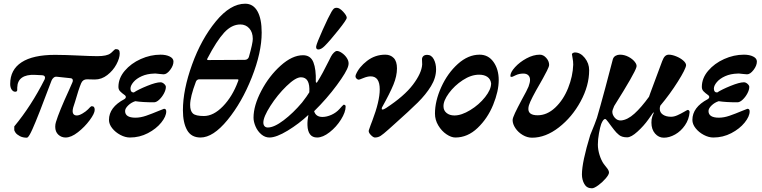

<svg xmlns="http://www.w3.org/2000/svg" viewBox="-20 -728 4114 1036"><path d="M57 -30V-46Q149 -157 221 -300L223 -308Q223 -321 208 -322L168 -324Q123 -326 98.5 -309Q74 -292 73 -255V-253V-243Q73 -233 62 -233Q51 -233 43 -244.5Q35 -256 35 -275Q35 -352 96.5 -392Q158 -432 277 -432Q308 -432 337 -431Q366 -430 388 -429Q472 -425 505 -425Q557 -425 576 -440Q582 -444 591 -453.5Q600 -463 605 -463Q616 -463 621 -458Q626 -453 626 -440Q626 -414 608 -380.5Q590 -347 559 -323Q528 -299 492 -299L449 -300Q427 -300 418 -279Q404 -246 385 -179L375 -148Q372 -136 372 -129Q372 -105 395 -105Q407 -105 425 -115.5Q443 -126 455 -138Q460 -144 465.5 -149Q471 -154 474 -155Q483 -155 487 -150.5Q491 -146 491 -135Q491 -116 464 -79.5Q437 -43 400.5 -14.5Q364 14 334 14Q311 14 294.5 -1.5Q278 -17 278 -44Q278 -58 282 -70Q299 -126 352 -241L370 -282Q373 -288 373 -293Q373 -305 361 -306L286 -314Q277 -315 269.5 -309Q262 -303 258 -293Q184 -95 155 -31Q153 -26 146.5 -13Q140 0 134.5 7.5Q129 15 125 15Q103 15 87 6.5Q71 -2 63.5 -12.5Q56 -23 57 -30Z M568 -81Q568 -149 651 -193Q659 -198 659 -205Q659 -210 654 -214Q637 -226 628 -235.5Q619 -245 619 -259Q619 -306 653 -346Q687 -386 739.5 -409.5Q792 -433 846 -433Q876 -433 896 -423Q916 -413 916 -396Q916 -374 898 -350.5Q880 -327 863 -327Q856 -327 840 -329Q836 -329 826.5 -330.5Q817 -332 812 -331Q774 -330 745 -317Q716 -304 700 -285Q684 -266 684 -250Q684 -229 702 -229Q726 -245 774 -264.5Q822 -284 846 -284Q856 -284 865.5 -275.5Q875 -267 875 -259Q875 -243 864.5 -223.5Q854 -204 839 -190Q824 -176 811 -176Q748 -176 710 -182Q688 -175 671.5 -159Q655 -143 655 -129Q655 -93 711 -93Q738 -93 768.5 -103.5Q799 -114 837 -130Q863 -141 865 -141Q877 -141 877 -127Q877 -100 850 -66.5Q823 -33 778 -9.5Q733 14 681 14Q656 14 629.5 0Q603 -14 585.5 -36Q568 -58 568 -81Z M967 -133Q967 -243 1016.5 -380Q1066 -517 1144.5 -612.5Q1223 -708 1303 -708Q1346 -708 1369 -667.5Q1392 -627 1392 -552Q1392 -445 1338.5 -310Q1285 -175 1207.5 -80.5Q1130 14 1062 14Q1012 14 989.5 -26Q967 -66 967 -133ZM1301 -405Q1309 -405 1315 -409.5Q1321 -414 1323 -421Q1344 -495 1344 -518Q1344 -554 1325 -575Q1306 -596 1277 -596Q1230 -596 1189.5 -552Q1149 -508 1099 -412Q1096 -408 1098 -406Q1100 -404 1104 -404ZM1264 -288Q1267 -295 1266.5 -297.5Q1266 -300 1260 -300H1054Q1049 -300 1044 -296.5Q1039 -293 1037 -287Q1006 -205 1006 -162Q1006 -129 1021 -115.5Q1036 -102 1080 -102Q1132 -102 1183 -154.5Q1234 -207 1264 -288Z M1348 -93Q1348 -158 1390 -238Q1432 -318 1494.5 -374Q1557 -430 1615 -430Q1656 -430 1671 -392Q1686 -354 1684 -288Q1684 -283 1687 -282Q1690 -281 1693 -287Q1720 -330 1755 -401L1766 -423Q1773 -436 1782 -444.5Q1791 -453 1798 -453Q1809 -453 1824.5 -442.5Q1840 -432 1850.5 -416.5Q1861 -401 1861 -386Q1861 -380 1859 -372Q1851 -341 1797.5 -268.5Q1744 -196 1675 -128Q1684 -97 1720 -97Q1743 -97 1768.5 -108.5Q1794 -120 1812 -140Q1817 -146 1825 -154.5Q1833 -163 1834 -163Q1845 -163 1845 -153Q1845 -123 1820 -83Q1795 -43 1758.5 -14.5Q1722 14 1691 14Q1666 14 1653 -3Q1640 -20 1639 -52Q1638 -76 1644 -108Q1593 -60 1532 -23Q1471 14 1434 14Q1410 14 1390 -3Q1370 -20 1359 -45.5Q1348 -71 1348 -93ZM1610 -175Q1638 -211 1649 -230Q1654 -311 1604 -311Q1575 -311 1526 -263.5Q1477 -216 1439 -156.5Q1401 -97 1401 -67Q1401 -54 1407.5 -47Q1414 -40 1425 -40Q1459 -40 1510.5 -79Q1562 -118 1610 -175ZM1686 -478Q1689 -495 1721 -566.5Q1753 -638 1769 -665Q1777 -678 1782 -682Q1787 -686 1797 -686Q1812 -686 1831.5 -665Q1851 -644 1851 -632Q1851 -622 1805.5 -565Q1760 -508 1732 -480Q1713 -461 1698 -461Q1684 -461 1686 -478Z M1970 -25Q1974 -38 1980 -53.5Q1986 -69 1989 -77Q2029 -182 2029 -246Q2029 -316 1980 -316Q1963 -316 1941 -307Q1919 -298 1916 -298Q1910 -298 1904 -303.5Q1898 -309 1898 -317Q1898 -319 1900 -325Q1917 -366 1960.5 -399.5Q2004 -433 2059 -433Q2087 -433 2104.5 -415Q2122 -397 2122 -359Q2122 -318 2103 -271.5Q2084 -225 2041 -148Q2038 -137 2043 -137Q2051 -137 2063 -145Q2161 -209 2208 -271Q2255 -333 2258 -380L2257 -408Q2257 -418 2264 -425Q2271 -432 2285 -432Q2308 -432 2320.5 -408.5Q2333 -385 2333 -354Q2333 -308 2305.5 -263Q2278 -218 2234 -174.5Q2190 -131 2107 -57L2078 -31Q2048 -4 2034 5Q2020 14 2003 14Q1994 14 1980.5 0Q1967 -14 1970 -25Z M2327 -115Q2327 -183 2361 -258Q2395 -333 2450.5 -383Q2506 -433 2568 -433Q2615 -433 2643 -393.5Q2671 -354 2671 -296Q2671 -236 2641 -162.5Q2611 -89 2557 -37.5Q2503 14 2437 14Q2415 14 2389 -3.5Q2363 -21 2345 -51Q2327 -81 2327 -115ZM2630 -278Q2627 -301 2610 -313Q2593 -325 2565 -325Q2522 -325 2477 -295.5Q2432 -266 2402 -225Q2372 -184 2373 -154Q2373 -132 2389.5 -118.5Q2406 -105 2432 -105Q2470 -105 2517.5 -134Q2565 -163 2597.5 -204Q2630 -245 2630 -278Z M2746 -80Q2746 -91 2759 -118.5Q2772 -146 2796 -191Q2824 -241 2832 -261Q2840 -283 2840 -297Q2840 -313 2830.5 -322Q2821 -331 2804 -331Q2781 -331 2762.5 -322Q2744 -313 2742 -313Q2737 -313 2735.5 -314Q2734 -315 2734 -319Q2734 -338 2759 -365.5Q2784 -393 2821 -413Q2858 -433 2893 -433Q2912 -433 2927.5 -415.5Q2943 -398 2943 -378Q2943 -369 2931 -345.5Q2919 -322 2909.5 -305Q2900 -288 2896 -281Q2844 -192 2834 -160Q2831 -150 2831 -140Q2831 -106 2881 -106Q2932 -106 2976 -147.5Q3020 -189 3045.5 -253Q3071 -317 3073 -379Q3073 -398 3069.5 -414.5Q3066 -431 3066 -436Q3067 -440 3072.5 -442.5Q3078 -445 3082 -445Q3112 -445 3135.5 -415.5Q3159 -386 3159 -349Q3159 -266 3113 -181Q3067 -96 2995.5 -40.5Q2924 15 2851 15Q2825 15 2800.5 0.5Q2776 -14 2761 -36.5Q2746 -59 2746 -80Z M3120 213Q3120 147 3165 0L3176 -27Q3179 -34 3187.5 -55.5Q3196 -77 3201 -92Q3217 -146 3246 -253.5Q3275 -361 3287 -409Q3291 -421 3301.5 -427Q3312 -433 3325 -433Q3349 -433 3371 -421.5Q3393 -410 3405.5 -394Q3418 -378 3414 -366Q3406 -334 3294 -156Q3284 -133 3284 -125Q3284 -108 3297.5 -92.5Q3311 -77 3331 -78Q3366 -81 3403.5 -115Q3441 -149 3482 -206Q3484 -210 3489 -226Q3528 -333 3553 -398Q3560 -417 3568.5 -425Q3577 -433 3589 -433Q3606 -433 3628.5 -424Q3651 -415 3666.5 -401.5Q3682 -388 3682 -376Q3680 -355 3637.5 -287.5Q3595 -220 3543 -158Q3540 -149 3540 -141Q3540 -121 3557 -109.5Q3574 -98 3601 -98Q3617 -98 3635 -106Q3653 -114 3671 -124.5Q3689 -135 3691 -135Q3695 -135 3698 -131.5Q3701 -128 3701 -123Q3698 -84 3676 -52Q3654 -20 3623 -2.5Q3592 15 3562 15Q3534 15 3514.5 -7.5Q3495 -30 3495 -66Q3495 -78 3496 -84Q3499 -102 3508 -120L3505 -121Q3503 -118 3478.5 -83.5Q3454 -49 3420 -18Q3386 13 3364 13Q3336 13 3320.5 0.5Q3305 -12 3293 -28Q3281 -44 3277 -49Q3273 -54 3261.5 -70Q3250 -86 3245 -86Q3235 -86 3224 -59Q3218 -42 3212 -9Q3206 24 3206 52Q3206 79 3215 108Q3224 137 3238 157Q3243 164 3251 173.5Q3259 183 3262.5 190Q3266 197 3266 203Q3266 214 3248.5 234.5Q3231 255 3208.5 271.5Q3186 288 3174 288Q3146 288 3133 265Q3120 242 3120 213Z M3716 -81Q3716 -149 3799 -193Q3807 -198 3807 -205Q3807 -210 3802 -214Q3785 -226 3776 -235.5Q3767 -245 3767 -259Q3767 -306 3801 -346Q3835 -386 3887.5 -409.5Q3940 -433 3994 -433Q4024 -433 4044 -423Q4064 -413 4064 -396Q4064 -374 4046 -350.5Q4028 -327 4011 -327Q4004 -327 3988 -329Q3984 -329 3974.5 -330.5Q3965 -332 3960 -331Q3922 -330 3893 -317Q3864 -304 3848 -285Q3832 -266 3832 -250Q3832 -229 3850 -229Q3874 -245 3922 -264.5Q3970 -284 3994 -284Q4004 -284 4013.5 -275.5Q4023 -267 4023 -259Q4023 -243 4012.5 -223.5Q4002 -204 3987 -190Q3972 -176 3959 -176Q3896 -176 3858 -182Q3836 -175 3819.5 -159Q3803 -143 3803 -129Q3803 -93 3859 -93Q3886 -93 3916.5 -103.5Q3947 -114 3985 -130Q4011 -141 4013 -141Q4025 -141 4025 -127Q4025 -100 3998 -66.5Q3971 -33 3926 -9.5Q3881 14 3829 14Q3804 14 3777.5 0Q3751 -14 3733.5 -36Q3716 -58 3716 -81Z"/></svg>

Font: EB Garamond
Style: Bold Italic
Weight: 700
Italic angle: -17.2°
Designer: Georg Duffner and Octavio Pardo
Foundry: Georg Duffner
Version: Version 1.000